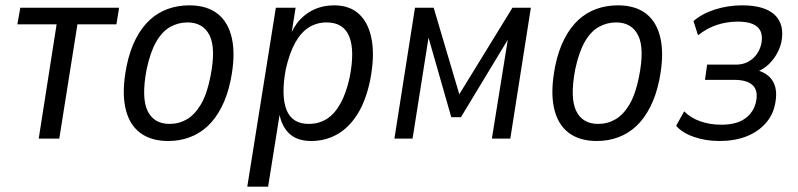

<svg xmlns="http://www.w3.org/2000/svg" viewBox="-20 -519 2989 719"><path d="M125 0 192 -428H45L56 -490H426L416 -428H270L202 0Z M610 9Q544 9 503 -23Q462 -55 449 -117.5Q436 -180 454 -271Q466 -330 488.5 -373.5Q511 -417 541 -444.5Q571 -472 608.5 -485.5Q646 -499 689 -499Q755 -499 795.5 -467Q836 -435 849 -372.5Q862 -310 844 -220Q832 -161 809.5 -117.5Q787 -74 757.5 -46.5Q728 -19 690.5 -5Q653 9 610 9ZM615 -55Q650 -55 679.5 -72Q709 -89 732 -127.5Q755 -166 768 -232Q789 -337 765 -386Q741 -435 682 -435Q648 -435 618 -418.5Q588 -402 565.5 -363.5Q543 -325 529 -259Q509 -153 532.5 -104Q556 -55 615 -55Z M906 180 1013 -490H1087L1069 -377H1063Q1079 -420 1104.5 -446.5Q1130 -473 1162 -486Q1194 -499 1231 -499Q1291 -499 1326.5 -464.5Q1362 -430 1372.5 -367Q1383 -304 1366 -218Q1350 -141 1318 -90.5Q1286 -40 1242 -15.5Q1198 9 1145 9Q1090 9 1060 -22Q1030 -53 1024 -108H1030L984 180ZM1136 -55Q1174 -55 1203.5 -73.5Q1233 -92 1255 -131.5Q1277 -171 1290 -232Q1309 -331 1287.5 -383Q1266 -435 1203 -435Q1167 -435 1137.5 -417Q1108 -399 1086 -360Q1064 -321 1050 -259Q1032 -160 1053 -107.5Q1074 -55 1136 -55Z M1457 0 1534 -490H1604L1700 -166L1899 -490H1968L1891 0H1822L1887 -404H1902L1706 -80H1670L1577 -405H1589L1525 0Z M2215 9Q2149 9 2108 -23Q2067 -55 2054 -117.5Q2041 -180 2059 -271Q2071 -330 2093.5 -373.5Q2116 -417 2146 -444.5Q2176 -472 2213.5 -485.5Q2251 -499 2294 -499Q2360 -499 2400.5 -467Q2441 -435 2454 -372.5Q2467 -310 2449 -220Q2437 -161 2414.5 -117.5Q2392 -74 2362.5 -46.5Q2333 -19 2295.5 -5Q2258 9 2215 9ZM2220 -55Q2255 -55 2284.5 -72Q2314 -89 2337 -127.5Q2360 -166 2373 -232Q2394 -337 2370 -386Q2346 -435 2287 -435Q2253 -435 2223 -418.5Q2193 -402 2170.5 -363.5Q2148 -325 2134 -259Q2114 -153 2137.5 -104Q2161 -55 2220 -55Z M2674 9Q2622 9 2578 -6.5Q2534 -22 2512 -48L2542 -102Q2567 -77 2603 -64.5Q2639 -52 2681 -52Q2738 -52 2770 -75Q2802 -98 2811 -137Q2820 -179 2799 -199.5Q2778 -220 2729 -220H2620L2628 -277H2736Q2772 -277 2797.5 -298.5Q2823 -320 2831 -355Q2839 -397 2817 -417.5Q2795 -438 2743 -438Q2701 -438 2664 -425.5Q2627 -413 2594 -387L2577 -440Q2609 -468 2657.5 -483.5Q2706 -499 2759 -499Q2844 -499 2881.5 -463Q2919 -427 2906 -361Q2901 -339 2889 -317.5Q2877 -296 2859.5 -279Q2842 -262 2819 -252V-255Q2861 -242 2877 -209.5Q2893 -177 2882 -127Q2874 -87 2846 -56Q2818 -25 2774.5 -8Q2731 9 2674 9Z"/></svg>

Font: Nunito Sans 10pt Condensed
Style: Italic
Weight: 400
Width: 3
Italic angle: -9°
Designer: Vernon Adams
Foundry: Vernon Adams
Version: Version 3.101;gftools[0.9.27]